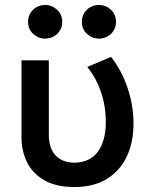

<svg xmlns="http://www.w3.org/2000/svg" viewBox="-20 -738 609 773"><path d="M280 15Q206 15 158.8 -12Q111.5 -39 89 -84.5Q66.5 -130 66.5 -186V-495H176.5V-197.5Q176.5 -140.5 204.2 -111.8Q232 -83 280 -83Q312 -83.5 335.8 -95.2Q359.5 -107 375 -128.5Q390.5 -150 398.2 -180Q406 -210 406 -246.5Q406 -287.5 397.8 -326.8Q389.5 -366 372.8 -402Q356 -438 331.5 -468.5L427 -509Q471 -453 494.2 -382.2Q517.5 -311.5 517.5 -241Q517.5 -165 490.2 -107.5Q463 -50 410 -17.5Q357 15 280 15ZM162 -582.5Q134.5 -582.5 113.8 -601.5Q93 -620.5 93 -650Q93 -670 102.5 -685.5Q112 -701 127.8 -709.5Q143.5 -718 162 -718Q189 -718 209.8 -699Q230.5 -680 230.5 -650Q230.5 -630 221 -614.8Q211.5 -599.5 195.8 -591Q180 -582.5 162 -582.5ZM378.5 -582.5Q351 -582.5 330.2 -601.5Q309.5 -620.5 309.5 -650Q309.5 -670 319 -685.5Q328.5 -701 344.2 -709.5Q360 -718 378.5 -718Q405.5 -718 426.2 -699Q447 -680 447 -650Q447 -630 437.5 -614.8Q428 -599.5 412.2 -591Q396.5 -582.5 378.5 -582.5Z"/></svg>

Font: Geologica Cursive
Style: Regular
Weight: 400
Designer: Sindre Bremnes, Frode Helland
Foundry: Monokrom Skriftforlag AS
Version: Version 1.010;gftools[0.9.28]